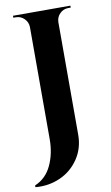

<svg xmlns="http://www.w3.org/2000/svg" viewBox="-99 -750 581 1001"><g transform="rotate(-10 192.0 -249.0)"><path d="M44.9 -700.2H348.6V-689.9H335.9Q309.6 -689.9 291.3 -671.6Q272.9 -653.3 272 -627.4V-30.3Q272 41.5 234.1 97.2Q196.3 152.8 135.3 179.7Q74.2 206.5 4.9 200.2V190.9Q64.5 165.5 93 104.2Q121.6 43 121.6 -33.2V-627Q121.1 -652.8 102.5 -671.4Q84 -689.9 57.6 -689.9H44.9Z"/></g></svg>

Font: Cinzel Decorative Bold
Style: Regular
Weight: 700
Designer: Natanael Gama
Version: Version 1.001;PS 001.001;hotconv 1.0.56;makeotf.lib2.0.21325